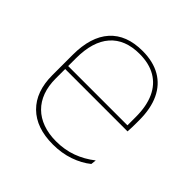

<svg xmlns="http://www.w3.org/2000/svg" viewBox="-138 -619 750 750"><g transform="rotate(45 237.5 -244.0)"><path d="M251.5 9.5Q160 9.5 109.5 -40.2Q59 -90 59 -180.5V-292.5Q59 -392.5 105.8 -444.8Q152.5 -497 241.5 -497Q300 -497 340.8 -473.5Q381.5 -450 402.5 -405.2Q423.5 -360.5 423.5 -296.5V-279.5Q423.5 -268.5 423.2 -257.5Q423 -246.5 422 -233H405Q405 -250.5 405 -266.5Q405 -282.5 405 -296Q405 -355.5 386.2 -396.5Q367.5 -437.5 331 -459Q294.5 -480.5 241.5 -480.5Q161.5 -480.5 119.5 -432.5Q77.5 -384.5 77.5 -292.5V-243.5V-239.5V-181Q77.5 -140 89.2 -108Q101 -76 123.5 -53.8Q146 -31.5 178.5 -19.8Q211 -8 252 -8Q299.5 -8 339.5 -22.8Q379.5 -37.5 414.5 -65L412 -43Q382.5 -19 341.5 -4.8Q300.5 9.5 251.5 9.5ZM67.5 -233V-249.5H415.5V-233Z"/></g></svg>

Font: Anek Gujarati Thin
Style: Regular
Weight: 250
Version: Version 1.003